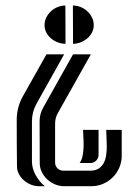

<svg xmlns="http://www.w3.org/2000/svg" viewBox="-20 -509 493 684"><path d="M121.1 -77.1Q121.1 -103 133.8 -125.5L240.2 -315.4H303.7L186 -106Q176.3 -88.9 176.3 -68.8V70.3Q176.3 82 184.8 90.6Q193.4 99.1 205.1 99.1H300.8Q319.8 99.1 331.3 91.6Q342.8 84 349.4 71.8Q356 59.6 358.2 43.9Q360.4 28.3 360.4 12Q360.4 -4.4 359.4 -19.5Q358.4 -34.7 358.4 -46.4H413.6V45.9Q413.6 68.4 405 88.1Q396.5 107.9 381.8 122.6Q367.2 137.2 347.4 145.8Q327.6 154.3 305.2 154.3H208Q191.4 154.3 175.8 147.7Q160.2 141.1 148.2 129.9Q136.2 118.7 128.9 103.8Q121.6 88.9 121.6 71.8ZM117.7 154.3Q104 154.3 90.1 148.7Q76.2 143.1 65.2 133.5Q54.2 124 47.4 111.1Q40.5 98.1 40.5 84Q40 42.5 39.8 1Q39.6 -40.5 39.6 -82Q39.6 -127.4 62 -167L145.5 -315.4H208.5L109.9 -139.2Q93.8 -109.9 93.8 -77.1V66.9Q93.8 79.1 97.4 91.6Q101.1 104 107.4 115.5Q113.8 127 122.1 137Q130.4 147 139.6 154.3ZM213.4 -353Q199.7 -353 186.3 -357.9Q172.9 -362.8 162.4 -371.6Q151.9 -380.4 145.3 -392.6Q138.7 -404.8 138.7 -419.4Q138.7 -434.1 145 -446.8Q151.4 -459.5 161.6 -469Q171.9 -478.5 185.3 -483.9Q198.7 -489.3 212.9 -489.3ZM239.7 -489.3Q253.9 -489.3 267.3 -483.9Q280.8 -478.5 291 -469Q301.3 -459.5 307.6 -446.8Q314 -434.1 314 -419.4Q314 -405.3 307.6 -393.1Q301.3 -380.9 290.8 -372.1Q280.3 -363.3 267.1 -358.2Q253.9 -353 240.2 -353ZM331.1 42.5Q331.1 54.7 322.5 63.2Q314 71.8 301.8 71.8H263.7Q271.5 61 274.4 45.7Q277.3 30.3 277.8 13.7Q278.3 -2.9 277.1 -18.8Q275.9 -34.7 275.9 -46.4H331.1Z"/></svg>

Font: Isar CAT
Style: Regular
Weight: 400
Designer: Digitized by Peter Wiegel
Foundry: CAT-Fonts, Peter Wiegel
Version: Version 1.000; ttfautohint (v1.3)